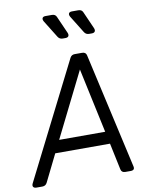

<svg xmlns="http://www.w3.org/2000/svg" viewBox="-121 -1073 878 1146"><g transform="rotate(-10 318.0 -499.5)"><path d="M5 0Q-8 0 -13.5 -7.5Q-19 -15 -13 -28L340 -728Q349 -745 368 -745H413Q436 -745 440 -724L597 -26Q604 0 576 0H544Q521 0 517 -21L483 -182H151L70 -18Q61 0 41 0ZM188 -257H467L383 -649ZM474 -849Q455 -849 445 -865L380 -970Q373 -983 377.5 -991Q382 -999 396 -999H435Q456 -999 463 -981L509 -877Q514 -864 509 -856.5Q504 -849 490 -849ZM314 -849Q295 -849 285 -865L220 -970Q213 -983 217.5 -991Q222 -999 236 -999H275Q296 -999 303 -981L349 -877Q354 -864 349 -856.5Q344 -849 330 -849Z"/></g></svg>

Font: Pitagon Sans Text
Style: Italic
Weight: 400
Italic angle: -8°
Designer: Travis Tran
Foundry: Pitagon
Version: Version 1.001; ttfautohint (v1.8.4.7-5d5b);gftools[0.9.26]